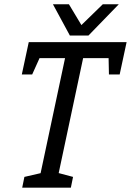

<svg xmlns="http://www.w3.org/2000/svg" viewBox="-20 -860 600 880"><path d="M234.8 0H152L278.2 -593.7H96.5L112.3 -667H560.2L544.3 -593.7H361ZM224.8 0 233.5 -70.8 314.8 -49.2 304.8 0ZM80 -518.7 111.8 -667H194.3L127.5 -518.7ZM528.5 -518.7H479.3L476.2 -667H560.3ZM81.8 0 91.8 -49.2 182 -70 161.8 0ZM303.7 -697 451 -840.3H524.3L385.3 -697ZM382 -697H300.3L222.7 -840.3H296Z"/></svg>

Font: Epunda Slab Light
Style: Italic
Weight: 300
Italic angle: -12°
Designer: Simon Atzbach
Foundry: typofactur
Version: Version 1.102